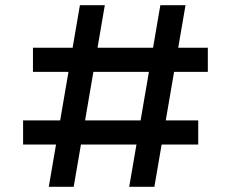

<svg xmlns="http://www.w3.org/2000/svg" viewBox="-20 -720 883 740"><path d="M478 0 598 -700H695L575 0ZM69 -163V-256H744V-163ZM168 0 288 -700H384L264 0ZM107 -443V-536H781V-443Z"/></svg>

Font: Lexend Mega
Style: Regular
Weight: 400
Designer: Bonnie Shaver-Troup, Thomas Jockin
Foundry: Lexend
Version: Version 1.007